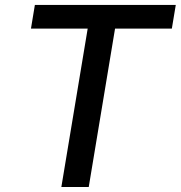

<svg xmlns="http://www.w3.org/2000/svg" viewBox="-20 -747 722 767"><path d="M103.7 -632.8H330.3L225.1 0H334.5L439.6 -632.8H666.5L682.2 -727.3H119.3Z"/></svg>

Font: TID UI Medium
Style: Italic
Weight: 500
Italic angle: -9.39999°
Designer: The TID Project Authors
Foundry: Bakken & Bæck
Version: Version 1.001;hotconv 1.0.109;makeotfexe 2.5.65596